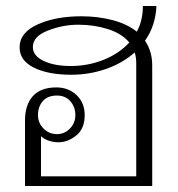

<svg xmlns="http://www.w3.org/2000/svg" viewBox="-20 -617 589 637"><path d="M461 -482Q485 -447 485 -400V0H63V-218Q63 -269 89 -298Q115 -327 167 -327Q207 -327 234 -301.5Q261 -276 261 -235Q261 -190 233 -167.5Q205 -145 174 -145Q158 -145 142.5 -150Q127 -155 116 -165V-32H432V-408Q432 -426 427 -443Q386 -407 331 -388Q276 -369 217 -369Q140 -369 92.5 -392.5Q45 -416 45 -460Q45 -509 105 -536Q165 -563 250 -563Q304 -563 352.5 -550.5Q401 -538 434 -512Q454 -549 454 -597H499Q496 -531 461 -482ZM409 -476Q384 -506 338 -520.5Q292 -535 240 -535Q188 -535 138.5 -515.5Q89 -496 89 -461Q89 -432 124.5 -415Q160 -398 215 -398Q272 -398 323.5 -418.5Q375 -439 409 -476ZM106 -235Q106 -209 124.5 -190.5Q143 -172 169 -172Q194 -172 212 -190.5Q230 -209 230 -235Q230 -262 213.5 -281Q197 -300 169 -300Q138 -300 122 -281.5Q106 -263 106 -235Z"/></svg>

Font: Taviraj ExtraLight
Style: Regular
Weight: 200
Designer: Katatrad Team
Foundry: CadsonDemak
Version: Version 1.030